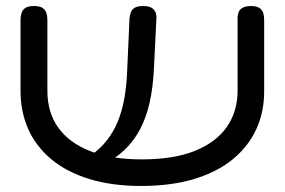

<svg xmlns="http://www.w3.org/2000/svg" viewBox="-20 -602 943 636"><path d="M447 14Q351 14 276 -9Q201 -32 150 -74.5Q99 -117 73.5 -174.5Q48 -232 48 -301V-537Q48 -549 51.5 -559.5Q55 -570 64.5 -576Q74 -582 92 -582Q111 -582 120.5 -576Q130 -570 133.5 -559.5Q137 -549 137 -536V-301Q137 -229 173.5 -178.5Q210 -128 280 -101Q350 -74 450 -74Q555 -74 625 -102Q695 -130 731 -181Q767 -232 767 -302V-543Q767 -553 770.5 -562Q774 -571 784 -576.5Q794 -582 811 -582Q830 -582 839.5 -575.5Q849 -569 852 -559Q855 -549 855 -536V-299Q855 -230 828.5 -173Q802 -116 750.5 -74Q699 -32 623 -9Q547 14 447 14ZM294 -51 259 -79 282 -88Q312 -109 334 -137Q356 -165 370 -199Q384 -233 391.5 -274Q399 -315 401 -362L409 -541Q410 -552 413.5 -561.5Q417 -571 426.5 -576.5Q436 -582 454 -582Q473 -582 482.5 -576Q492 -570 495.5 -560.5Q499 -551 498 -539L490 -377Q487 -312 475.5 -261.5Q464 -211 443 -172Q422 -133 391 -104Q360 -75 317 -55Z"/></svg>

Font: Fredoka Expanded
Style: Regular
Weight: 400
Width: 7
Designer: Ben Nathan
Foundry: Milena B. Brandão, Ben Nathan
Version: Version 2.001